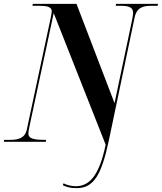

<svg xmlns="http://www.w3.org/2000/svg" viewBox="-41 -734 838 994"><path d="M356 240C445 240 484 170 521 0L656 -644C668 -698 703 -704 745 -704H775L777 -714H560L558 -704H583C628 -704 648 -695 648 -668C648 -660 646 -650 644 -636L552 -200L355 -714H129L127 -704H160C199 -704 227 -700 227 -675C227 -668 224 -657 221 -639L98 -64C88 -17 52 -10 10 -10H-20L-21 0H196L198 -10H185C136 -10 106 -17 106 -41C106 -49 107 -59 111 -77L237 -666L506 15C471 184 417 230 351 230C327 230 302 223 288 215L284 225C302 233 320 240 356 240Z"/></svg>

Font: Noto Serif Display Condensed
Style: Bold Italic
Weight: 700
Width: 3
Italic angle: -12°
Designer: Monotype Design Team
Foundry: Monotype Imaging Inc.
Version: Version 2.009